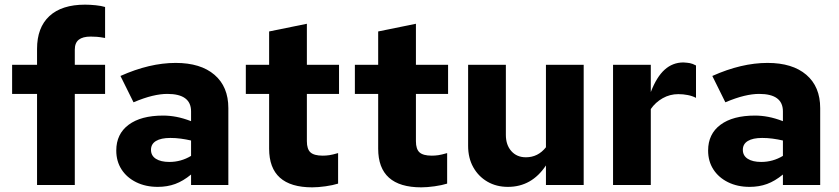

<svg xmlns="http://www.w3.org/2000/svg" viewBox="-20 -794 3599 824"><path d="M139 0V-391H32V-516H139V-584Q139 -676 192 -725Q245 -774 345 -774Q366 -774 390.5 -771.5Q415 -769 431 -764V-631Q409 -635 396 -636Q383 -637 369 -637Q335 -637 318 -623.5Q301 -610 301 -581V-516H431V-391H301V0Z M657 8Q605 8 564.5 -12Q524 -32 501.5 -67Q479 -102 479 -148Q479 -219 532 -258.5Q585 -298 680 -298Q708 -298 737 -292.5Q766 -287 800 -274V-316Q800 -391 698 -391Q669 -391 633.5 -382.5Q598 -374 553 -355L497 -468Q622 -524 734 -524Q841 -524 900.5 -473Q960 -422 960 -330V0H800V-45Q766 -17 732 -4.5Q698 8 657 8ZM628 -151Q628 -126 649 -112.5Q670 -99 707 -99Q757 -99 800 -125V-191Q778 -196 756 -199Q734 -202 711 -202Q671 -202 649.5 -189Q628 -176 628 -151Z M1320 10Q1135 10 1135 -156V-391H1035V-516H1135V-659L1297 -692V-516H1435V-391H1297V-188Q1297 -154 1312.5 -140Q1328 -126 1365 -126Q1379 -126 1393 -128Q1407 -130 1431 -137V-6Q1409 1 1377 5.5Q1345 10 1320 10Z M1788 10Q1603 10 1603 -156V-391H1503V-516H1603V-659L1765 -692V-516H1903V-391H1765V-188Q1765 -154 1780.5 -140Q1796 -126 1833 -126Q1847 -126 1861 -128Q1875 -130 1899 -137V-6Q1877 1 1845 5.5Q1813 10 1788 10Z M2160 8Q2110 8 2071.5 -14.5Q2033 -37 2011 -76.5Q1989 -116 1989 -168V-516H2151V-215Q2151 -172 2174.5 -145.5Q2198 -119 2237 -119Q2289 -119 2323 -162V-516H2485V0H2323V-84Q2262 8 2160 8Z M2611 0V-516H2773V-399Q2798 -464 2832.5 -495Q2867 -526 2913 -526Q2930 -525 2941 -523Q2952 -521 2967 -513V-374Q2952 -382 2932 -386Q2912 -390 2891 -390Q2855 -390 2824 -372.5Q2793 -355 2773 -326V0Z M3197 8Q3145 8 3104.5 -12Q3064 -32 3041.5 -67Q3019 -102 3019 -148Q3019 -219 3072 -258.5Q3125 -298 3220 -298Q3248 -298 3277 -292.5Q3306 -287 3340 -274V-316Q3340 -391 3238 -391Q3209 -391 3173.5 -382.5Q3138 -374 3093 -355L3037 -468Q3162 -524 3274 -524Q3381 -524 3440.5 -473Q3500 -422 3500 -330V0H3340V-45Q3306 -17 3272 -4.5Q3238 8 3197 8ZM3168 -151Q3168 -126 3189 -112.5Q3210 -99 3247 -99Q3297 -99 3340 -125V-191Q3318 -196 3296 -199Q3274 -202 3251 -202Q3211 -202 3189.5 -189Q3168 -176 3168 -151Z"/></svg>

Font: Red Hat Text VF
Style: Regular
Weight: 400
Designer: Pentagram, MCKL
Foundry: Pentagram, MCKL
Version: Version 1.023